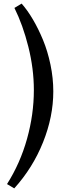

<svg xmlns="http://www.w3.org/2000/svg" viewBox="-20 -834 372 1066"><path d="M275.9 -326.2Q275.9 -186 218.8 -43.7Q161.6 98.6 59.1 211.9L19 188Q92.3 72.3 130.1 -63.2Q168 -198.7 168 -334Q168 -452.1 137.5 -574Q106.9 -695.8 60.1 -790L100.1 -814Q132.8 -776.9 162.8 -725.8Q192.9 -674.8 218.8 -612.3Q244.6 -549.8 260.3 -474.9Q275.9 -399.9 275.9 -326.2Z"/></svg>

Font: Literata Book Medium
Style: Italic
Weight: 500
Italic angle: -3°
Designer: Latin by Veronika Burian and Jose Scaglione. Greek by Irene Vlachou. Cyrillic by Vera Evstafieva
Foundry: TypeTogether
Version: Version 1.003;PS 001.003;hotconv 1.0.88;makeotf.lib2.5.64775